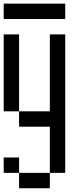

<svg xmlns="http://www.w3.org/2000/svg" viewBox="-20 -1103 457 1040"><path d="M0 -166.7V-250H83.3V-166.7ZM83.3 -916.7V-500H0V-916.7ZM0 -1000V-1083.3H333.3V-1000ZM83.3 -166.7H250V-83.3H83.3ZM83.3 -416.7V-500H250V-916.7H333.3V-166.7H250V-416.7Z"/></svg>

Font: Galmuri11 Condensed
Style: Regular
Weight: 400
Width: 3
Designer: Lee Minseo (quiple)
Version: Version 2.399;hotconv 1.1.1;makeotfexe 2.6.0 DEVELOPMENT